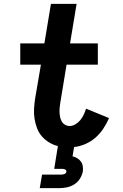

<svg xmlns="http://www.w3.org/2000/svg" viewBox="-20 -755 640 995"><path d="M186 220 198 150H298Q306 150 314.5 146.5Q323 143 324 135Q324 135 324 135Q324 135 324 135Q324 135 324 135Q324 135 324 135Q325 127 318 123.5Q311 120 303 120H261L280 2Q256 -4 234.5 -17Q213 -30 197 -48.5Q181 -67 172 -90.5Q163 -114 159 -139.5Q155 -165 156.5 -191.5Q158 -218 162 -244L192 -420H85V-530H210L244 -735H377L343 -530H487V-420H325L293 -226Q291 -213 289.5 -200Q288 -187 288.5 -174Q289 -161 291.5 -148.5Q294 -136 300 -125.5Q306 -115 317 -108.5Q328 -102 341 -102Q356 -102 371 -111Q386 -120 396.5 -133Q407 -146 414 -161Q421 -176 426 -192L545 -143Q533 -115 515.5 -88.5Q498 -62 474.5 -41.5Q451 -21 422 -8.5Q393 4 364 7L356 55Q369 58 380.5 65Q392 72 399.5 82.5Q407 93 409 107Q411 121 409 135Q405 154 393.5 172Q382 190 364 201Q346 212 326 216Q306 220 286 220Z"/></svg>

Font: Iosevka Curly Slab XBdEx
Style: Italic
Weight: 800
Width: 7
Italic angle: -9°
Monospace: yes
Designer: Belleve Invis
Foundry: Belleve Invis
Version: Version 11.1.0; ttfautohint (v1.8.3)